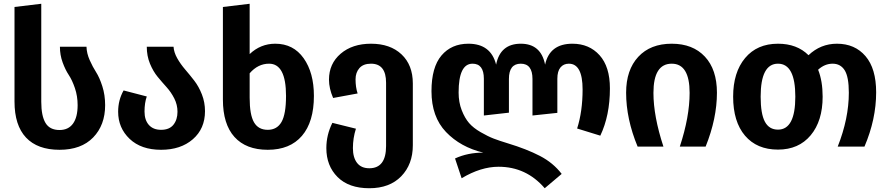

<svg xmlns="http://www.w3.org/2000/svg" viewBox="-20 -778 4713 1019"><path d="M57 -239V-741L199 -758V-238Q199 -163 221.5 -125.5Q244 -88 296 -88Q343 -88 367.5 -122Q392 -156 392 -220Q392 -268 377.5 -310.5Q363 -353 345 -380Q327 -407 312.5 -446.5Q298 -486 298 -530H439Q440 -495 456 -459Q472 -423 490 -395Q508 -367 523 -320.5Q538 -274 538 -220Q538 -114 474.5 -48.5Q411 17 296 17Q179 17 118 -48Q57 -113 57 -239Z M901 -530Q903 -500 920.5 -469Q938 -438 962.5 -409.5Q987 -381 1011 -350Q1035 -319 1051.5 -277Q1068 -235 1068 -188Q1068 -95 1003.5 -39Q939 17 835 17Q729 17 668 -41Q607 -99 607 -185Q607 -247 636 -298L759 -266Q747 -232 747 -186Q747 -141 770 -115Q793 -89 835 -89Q879 -89 900.5 -116Q922 -143 922 -185Q922 -222 905 -255.5Q888 -289 864 -315.5Q840 -342 816.5 -370.5Q793 -399 776 -440Q759 -481 759 -530Z M1441 -546Q1537 -546 1591.5 -469Q1646 -392 1646 -269Q1646 -131 1582.5 -57Q1519 17 1401 17Q1286 17 1224.5 -51Q1163 -119 1163 -250V-741L1305 -758V-491Q1363 -546 1441 -546ZM1401 -89Q1450 -89 1474 -130.5Q1498 -172 1498 -269Q1498 -440 1408 -440Q1349 -440 1305 -389V-259Q1305 -169 1328 -129Q1351 -89 1401 -89Z M1949 -546Q2051 -546 2111 -489.5Q2171 -433 2171 -335V-7Q2171 94 2109.5 157.5Q2048 221 1940 221Q1831 221 1771.5 161.5Q1712 102 1712 8Q1712 -62 1744 -126L1869 -95Q1853 -45 1853 8Q1853 58 1875 86.5Q1897 115 1940 115Q2029 115 2029 -3V-339Q2029 -440 1949 -440Q1908 -440 1887.5 -416.5Q1867 -393 1867 -357Q1867 -315 1878 -282L1748 -258Q1726 -309 1726 -355Q1726 -440 1788 -493Q1850 -546 1949 -546Z M3018 -546Q3107 -546 3162 -485Q3217 -424 3217 -309Q3217 -165 3166 -58L3043 -96Q3072 -187 3072 -303Q3072 -440 2999 -440Q2971 -440 2954.5 -420Q2938 -400 2938 -360V-179L2806 -165V-359Q2806 -440 2744 -440Q2681 -440 2681 -359V-180L2548 -165V-360Q2548 -440 2488 -440Q2414 -440 2414 -287Q2414 -235 2430.5 -193Q2447 -151 2469.5 -125Q2492 -99 2531 -76.5Q2570 -54 2600 -42.5Q2630 -31 2676 -17Q2775 13 2845.5 49.5Q2916 86 2961 145L2871 221Q2773 107 2626 107Q2532 107 2430 168L2395 63Q2462 32 2545 32Q2424 3 2347 -77.5Q2270 -158 2270 -294Q2270 -421 2323 -483.5Q2376 -546 2466 -546Q2585 -546 2613 -435Q2635 -546 2744 -546Q2851 -546 2873 -435Q2897 -546 3018 -546Z M3303 -286Q3303 -407 3367.5 -476.5Q3432 -546 3545 -546Q3657 -546 3721 -477.5Q3785 -409 3785 -286Q3785 -149 3725 0H3588Q3640 -158 3640 -285Q3640 -440 3545 -440Q3448 -440 3448 -285Q3448 -161 3501 0H3364Q3303 -147 3303 -286Z M4422 -546Q4517 -546 4573.5 -480Q4630 -414 4630 -288Q4630 -145 4568 0H4426Q4485 -149 4485 -286Q4485 -370 4463 -405Q4441 -440 4399 -440Q4357 -440 4322 -408Q4346 -348 4346 -265Q4346 -136 4282.5 -60Q4219 16 4109 16Q3997 16 3934 -58Q3871 -132 3871 -265Q3871 -394 3934.5 -470Q3998 -546 4109 -546Q4210 -546 4271 -485Q4335 -546 4422 -546ZM4109 -90Q4201 -90 4201 -265Q4201 -440 4109 -440Q4017 -440 4017 -265Q4017 -174 4039.5 -132Q4062 -90 4109 -90Z"/></svg>

Font: FiraGO SemiBold
Style: Regular
Weight: 600
Designer: bBox Type
Foundry: bBox Type GmbH
Version: Version 1.001;PS 001.001;hotconv 1.0.88;makeotf.lib2.5.64775